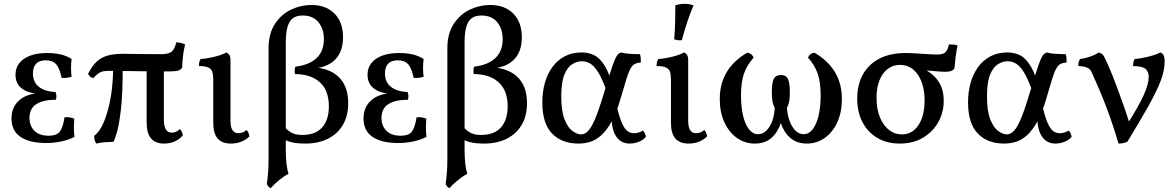

<svg xmlns="http://www.w3.org/2000/svg" viewBox="-20 -741 6119 1003"><path d="M220 6Q134 6 87 -26Q40 -58 40 -122Q40 -183 82.5 -219Q125 -255 203 -255V-250Q136 -250 98.5 -275.5Q61 -301 61 -350Q61 -403 105 -433.5Q149 -464 228 -464Q264 -464 295.5 -457Q327 -450 354 -433Q351 -410 351 -387Q351 -364 354 -340Q341 -336 328 -334.5Q315 -333 302 -334Q292 -384 273.5 -405Q255 -426 220 -426Q185 -426 168.5 -408Q152 -390 152 -358Q152 -312 183 -287.5Q214 -263 270 -260Q274 -253 274.5 -241Q275 -229 272 -220Q207 -220 170.5 -197.5Q134 -175 134 -125Q134 -83 160 -57.5Q186 -32 234 -32Q278 -32 294 -55.5Q310 -79 317 -128Q330 -130 343 -128Q356 -126 368 -121Q366 -95 366 -72Q366 -49 369 -26Q338 -10 300 -2Q262 6 220 6Z M467 -333Q458 -334 451 -341Q444 -348 440 -355Q461 -397 485.5 -419.5Q510 -442 543.5 -451Q577 -460 624 -460Q635 -460 652 -459.5Q669 -459 693.5 -459Q718 -459 750 -458.5Q782 -458 823 -458Q860 -458 876 -470.5Q892 -483 901 -520Q914 -519 925.5 -516.5Q937 -514 947 -509Q940 -482 936 -448.5Q932 -415 932 -389Q928 -380 915.5 -374Q903 -368 860 -368Q747 -368 670 -369.5Q593 -371 555 -371Q534 -371 521 -369Q508 -367 496 -359Q484 -351 467 -333ZM483 9Q477 1 474.5 -9.5Q472 -20 472 -31Q502 -55 521 -100Q540 -145 551.5 -198Q563 -251 567 -300Q571 -349 571 -382L621 -381Q621 -249 611.5 -168Q602 -87 590 -47Q578 -7 572 0Q549 1 527.5 2Q506 3 483 9ZM837 9Q792 9 769 -18Q746 -45 746 -100V-391H836V-121Q836 -81 846.5 -64.5Q857 -48 878 -48Q901 -48 920 -67Q933 -52 935 -34Q921 -16 895.5 -3.5Q870 9 837 9Z M1186 9Q1140 9 1117 -17.5Q1094 -44 1094 -100V-325Q1094 -349 1089.5 -364.5Q1085 -380 1069 -388Q1053 -396 1019 -396Q1019 -407 1021 -416Q1023 -425 1028 -433Q1043 -433 1070.5 -438Q1098 -443 1124 -451Q1150 -459 1162 -467Q1171 -464 1177.5 -455Q1184 -446 1184 -427V-111Q1184 -77 1194.5 -61Q1205 -45 1225 -45Q1234 -45 1245.5 -48.5Q1257 -52 1268 -62Q1281 -47 1283 -29Q1270 -14 1244.5 -2.5Q1219 9 1186 9Z M1394 242Q1387 239 1381.5 232.5Q1376 226 1374 220Q1376 205 1378 188Q1380 171 1381.5 146.5Q1383 122 1383 85V-488Q1383 -566 1416.5 -616.5Q1450 -667 1501 -691Q1552 -715 1606 -715Q1683 -715 1727.5 -670Q1772 -625 1772 -546Q1772 -467 1726 -425Q1680 -383 1596 -383V-390Q1693 -390 1746 -342Q1799 -294 1799 -202Q1799 -136 1771.5 -89Q1744 -42 1693.5 -16.5Q1643 9 1575 9Q1531 9 1503 2Q1475 -5 1457 -18L1456 -94Q1473 -66 1497 -51Q1521 -36 1558 -36Q1629 -36 1663.5 -76Q1698 -116 1698 -185Q1698 -269 1650.5 -311.5Q1603 -354 1521 -354Q1519 -365 1519.5 -376.5Q1520 -388 1524 -393Q1594 -401 1633 -437Q1672 -473 1672 -537Q1672 -590 1643.5 -625Q1615 -660 1561 -660Q1532 -660 1512.5 -647.5Q1493 -635 1483 -604Q1473 -573 1473 -519V40Q1473 84 1476.5 114Q1480 144 1487 167Q1464 179 1437.5 200.5Q1411 222 1394 242Z M2059 6Q1973 6 1926 -26Q1879 -58 1879 -122Q1879 -183 1921.5 -219Q1964 -255 2042 -255V-250Q1975 -250 1937.5 -275.5Q1900 -301 1900 -350Q1900 -403 1944 -433.5Q1988 -464 2067 -464Q2103 -464 2134.5 -457Q2166 -450 2193 -433Q2190 -410 2190 -387Q2190 -364 2193 -340Q2180 -336 2167 -334.5Q2154 -333 2141 -334Q2131 -384 2112.5 -405Q2094 -426 2059 -426Q2024 -426 2007.5 -408Q1991 -390 1991 -358Q1991 -312 2022 -287.5Q2053 -263 2109 -260Q2113 -253 2113.5 -241Q2114 -229 2111 -220Q2046 -220 2009.5 -197.5Q1973 -175 1973 -125Q1973 -83 1999 -57.5Q2025 -32 2073 -32Q2117 -32 2133 -55.5Q2149 -79 2156 -128Q2169 -130 2182 -128Q2195 -126 2207 -121Q2205 -95 2205 -72Q2205 -49 2208 -26Q2177 -10 2139 -2Q2101 6 2059 6Z M2328 242Q2321 239 2315.5 232.5Q2310 226 2308 220Q2310 205 2312 188Q2314 171 2315.5 146.5Q2317 122 2317 85V-488Q2317 -566 2350.5 -616.5Q2384 -667 2435 -691Q2486 -715 2540 -715Q2617 -715 2661.5 -670Q2706 -625 2706 -546Q2706 -467 2660 -425Q2614 -383 2530 -383V-390Q2627 -390 2680 -342Q2733 -294 2733 -202Q2733 -136 2705.5 -89Q2678 -42 2627.5 -16.5Q2577 9 2509 9Q2465 9 2437 2Q2409 -5 2391 -18L2390 -94Q2407 -66 2431 -51Q2455 -36 2492 -36Q2563 -36 2597.5 -76Q2632 -116 2632 -185Q2632 -269 2584.5 -311.5Q2537 -354 2455 -354Q2453 -365 2453.5 -376.5Q2454 -388 2458 -393Q2528 -401 2567 -437Q2606 -473 2606 -537Q2606 -590 2577.5 -625Q2549 -660 2495 -660Q2466 -660 2446.5 -647.5Q2427 -635 2417 -604Q2407 -573 2407 -519V40Q2407 84 2410.5 114Q2414 144 2421 167Q2398 179 2371.5 200.5Q2345 222 2328 242Z M3002 9Q2914 9 2863.5 -44Q2813 -97 2813 -206Q2813 -260 2826 -307Q2839 -354 2865 -390Q2891 -426 2929.5 -446.5Q2968 -467 3019 -467Q3056 -467 3086 -451.5Q3116 -436 3141 -394Q3166 -352 3188 -271L3149 -265Q3129 -321 3109.5 -355.5Q3090 -390 3068.5 -405.5Q3047 -421 3019 -421Q2994 -421 2969 -405.5Q2944 -390 2928 -350.5Q2912 -311 2912 -238Q2912 -160 2929.5 -116.5Q2947 -73 2971.5 -56Q2996 -39 3015 -39Q3035 -39 3052 -56.5Q3069 -74 3088 -118Q3107 -162 3131 -242Q3155 -320 3169 -364.5Q3183 -409 3192 -429.5Q3201 -450 3208 -457Q3215 -464 3225 -467Q3240 -462 3266.5 -460Q3293 -458 3323 -458Q3326 -450 3327 -439.5Q3328 -429 3328 -415Q3308 -413 3295.5 -406.5Q3283 -400 3273 -381.5Q3263 -363 3252 -327Q3241 -291 3223 -230Q3201 -152 3174.5 -105Q3148 -58 3119.5 -33Q3091 -8 3061.5 0.5Q3032 9 3002 9ZM3269 9Q3225 9 3200 -26.5Q3175 -62 3175 -130L3200 -195Q3214 -133 3228 -100.5Q3242 -68 3257.5 -56.5Q3273 -45 3291 -45Q3316 -45 3339 -59Q3352 -44 3354 -26Q3341 -10 3317.5 -0.5Q3294 9 3269 9Z M3577 9Q3531 9 3508 -17.5Q3485 -44 3485 -100V-325Q3485 -349 3480.5 -364.5Q3476 -380 3460 -388Q3444 -396 3410 -396Q3410 -407 3412 -416Q3414 -425 3419 -433Q3434 -433 3461.5 -438Q3489 -443 3515 -451Q3541 -459 3553 -467Q3562 -464 3568.5 -455Q3575 -446 3575 -427V-111Q3575 -77 3585.5 -61Q3596 -45 3616 -45Q3625 -45 3636.5 -48.5Q3648 -52 3659 -62Q3672 -47 3674 -29Q3661 -14 3635.5 -2.5Q3610 9 3577 9ZM3542 -531Q3529 -530 3520 -531Q3511 -532 3502 -536Q3506 -583 3507 -628Q3508 -673 3508 -714Q3520 -717 3532 -719Q3544 -721 3556 -721Q3582 -721 3603 -713Q3585 -671 3570.5 -627.5Q3556 -584 3542 -531Z M3923 9Q3871 9 3829.5 -20.5Q3788 -50 3764 -102.5Q3740 -155 3740 -224Q3740 -304 3776.5 -364.5Q3813 -425 3884 -466Q3908 -462 3917 -440Q3882 -401 3866.5 -356.5Q3851 -312 3851 -243Q3851 -182 3862 -136Q3873 -90 3893 -65Q3913 -40 3940 -40Q3966 -40 3985 -60Q4004 -80 4015 -111.5Q4026 -143 4027 -177Q4018 -195 4015 -213Q4012 -231 4012 -256Q4012 -297 4017.5 -316.5Q4023 -336 4034 -342.5Q4045 -349 4059 -349Q4074 -349 4084.5 -342.5Q4095 -336 4100.5 -316.5Q4106 -297 4106 -256Q4106 -231 4103 -213Q4100 -195 4091 -177Q4093 -143 4104 -111.5Q4115 -80 4134 -60Q4153 -40 4178 -40Q4205 -40 4225 -65Q4245 -90 4256 -136Q4267 -182 4267 -243Q4267 -312 4251.5 -356.5Q4236 -401 4201 -440Q4210 -462 4234 -466Q4305 -425 4341.5 -364.5Q4378 -304 4378 -224Q4378 -155 4354 -102.5Q4330 -50 4288.5 -20.5Q4247 9 4195 9Q4142 9 4108 -21Q4074 -51 4058 -100.5Q4042 -150 4042 -209H4076Q4076 -150 4060 -100.5Q4044 -51 4010.5 -21Q3977 9 3923 9Z M4680 9Q4614 9 4564 -20Q4514 -49 4486 -102Q4458 -155 4458 -226Q4458 -298 4487.5 -351.5Q4517 -405 4573.5 -434.5Q4630 -464 4711 -464Q4735 -464 4766.5 -462Q4798 -460 4827.5 -458Q4857 -456 4873 -456Q4908 -456 4920 -469Q4932 -482 4937 -509Q4948 -509 4960.5 -508Q4973 -507 4982 -504Q4976 -473 4972 -441.5Q4968 -410 4966 -384Q4960 -374 4948.5 -370Q4937 -366 4918 -366Q4897 -366 4868 -369Q4839 -372 4798 -374L4805 -381Q4836 -366 4859.5 -343.5Q4883 -321 4896.5 -289.5Q4910 -258 4910 -215Q4910 -154 4881.5 -103Q4853 -52 4801.5 -21.5Q4750 9 4680 9ZM4691 -39Q4746 -39 4778 -87.5Q4810 -136 4810 -215Q4810 -299 4775 -350.5Q4740 -402 4682 -402Q4627 -402 4593 -355.5Q4559 -309 4559 -229Q4559 -173 4576 -130Q4593 -87 4623 -63Q4653 -39 4691 -39Z M5226 9Q5138 9 5087.5 -44Q5037 -97 5037 -206Q5037 -260 5050 -307Q5063 -354 5089 -390Q5115 -426 5153.5 -446.5Q5192 -467 5243 -467Q5280 -467 5310 -451.5Q5340 -436 5365 -394Q5390 -352 5412 -271L5373 -265Q5353 -321 5333.5 -355.5Q5314 -390 5292.5 -405.5Q5271 -421 5243 -421Q5218 -421 5193 -405.5Q5168 -390 5152 -350.5Q5136 -311 5136 -238Q5136 -160 5153.5 -116.5Q5171 -73 5195.5 -56Q5220 -39 5239 -39Q5259 -39 5276 -56.5Q5293 -74 5312 -118Q5331 -162 5355 -242Q5379 -320 5393 -364.5Q5407 -409 5416 -429.5Q5425 -450 5432 -457Q5439 -464 5449 -467Q5464 -462 5490.5 -460Q5517 -458 5547 -458Q5550 -450 5551 -439.5Q5552 -429 5552 -415Q5532 -413 5519.5 -406.5Q5507 -400 5497 -381.5Q5487 -363 5476 -327Q5465 -291 5447 -230Q5425 -152 5398.5 -105Q5372 -58 5343.5 -33Q5315 -8 5285.5 0.5Q5256 9 5226 9ZM5493 9Q5449 9 5424 -26.5Q5399 -62 5399 -130L5424 -195Q5438 -133 5452 -100.5Q5466 -68 5481.5 -56.5Q5497 -45 5515 -45Q5540 -45 5563 -59Q5576 -44 5578 -26Q5565 -10 5541.5 -0.5Q5518 9 5493 9Z M5823 9Q5808 -42 5792.5 -88.5Q5777 -135 5760 -180Q5743 -225 5724 -270Q5705 -315 5683 -363Q5675 -381 5658.5 -388Q5642 -395 5613 -396Q5613 -407 5615 -416Q5617 -425 5622 -433Q5645 -435 5674 -445Q5703 -455 5720 -467Q5734 -462 5739.5 -457Q5745 -452 5752 -437Q5763 -415 5779.5 -376Q5796 -337 5814 -288.5Q5832 -240 5850.5 -187.5Q5869 -135 5884 -86H5865Q5930 -188 5955.5 -246Q5981 -304 5981 -340Q5981 -363 5966.5 -379Q5952 -395 5899 -396Q5899 -407 5901 -416Q5903 -425 5908 -433Q5939 -435 5979 -445Q6019 -455 6042 -467Q6052 -463 6058 -453.5Q6064 -444 6064 -418Q6064 -372 6042.5 -316.5Q6021 -261 5978 -184.5Q5935 -108 5869 0Q5860 4 5847.5 6.5Q5835 9 5823 9Z"/></svg>

Font: Vollkorn
Style: Regular
Weight: 400
Designer: Friedrich Althausen
Foundry: Friedrich Althausen
Version: Version 5.001